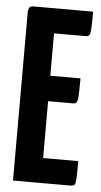

<svg xmlns="http://www.w3.org/2000/svg" viewBox="-52 -733 403 767"><g transform="rotate(5 150.0 -350.0)"><path d="M30 0V-680Q30 -680 33 -690Q36 -700 50 -700H290Q290 -655 289 -634Q288 -613 284 -606.5Q280 -600 270 -600H142V-100H283Q283 -53 282 -32Q281 -11 277.1 -5.5Q273.3 0 263 0ZM38 -328V-430H263Q263 -367 260.6 -347.5Q258.2 -328 244 -328Z"/></g></svg>

Font: Yanone Kaffeesatz ExtraLight
Style: Regular
Weight: 200
Designer: Yanone (Cyrillic: Daniel Pouzeot, Huerta Tipografica, and Cyreal)
Foundry: Yanone
Version: Version 2.003